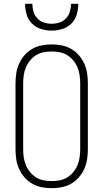

<svg xmlns="http://www.w3.org/2000/svg" viewBox="-20 -975 540 1003"><path d="M250 8Q224 8 198 3Q172 -2 149 -15Q126 -28 108.5 -48Q91 -68 80 -92Q69 -116 65 -142.5Q61 -169 61 -195V-540Q61 -566 65 -592.5Q69 -619 80 -643Q91 -667 108.5 -687Q126 -707 149 -720Q172 -733 198 -738Q224 -743 250 -743Q276 -743 302 -738Q328 -733 351 -720Q374 -707 391.5 -687Q409 -667 420 -643Q431 -619 435 -592.5Q439 -566 439 -540V-195Q439 -169 435 -142.5Q431 -116 420 -92Q409 -68 391.5 -48Q374 -28 351 -15Q328 -2 302 3Q276 8 250 8ZM250 -29Q271 -29 292 -33Q313 -37 331 -48Q349 -59 363 -76Q377 -93 385 -112.5Q393 -132 396 -153Q399 -174 399 -195V-540Q399 -561 396 -582Q393 -603 385 -622.5Q377 -642 363 -659Q349 -676 331 -687Q313 -698 292 -702Q271 -706 250 -706Q229 -706 208 -702Q187 -698 169 -687Q151 -676 137 -659Q123 -642 115 -622.5Q107 -603 104 -582Q101 -561 101 -540V-195Q101 -174 104 -153Q107 -132 115 -112.5Q123 -93 137 -76Q151 -59 169 -48Q187 -37 208 -33Q229 -29 250 -29ZM250 -815Q222 -815 194.5 -823.5Q167 -832 147 -852Q127 -872 119 -899.5Q111 -927 111 -955H149Q149 -934 155 -914Q161 -894 175 -879Q189 -864 209 -857.5Q229 -851 250 -851Q271 -851 291 -857.5Q311 -864 325 -879Q339 -894 345 -914Q351 -934 351 -955H389Q389 -927 381 -899.5Q373 -872 353 -852Q333 -832 305.5 -823.5Q278 -815 250 -815Z"/></svg>

Font: Iosevka Term Curly Extralight
Style: Regular
Weight: 200
Designer: Belleve Invis
Foundry: Belleve Invis
Version: Version 32.3.0